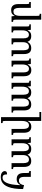

<svg xmlns="http://www.w3.org/2000/svg" viewBox="1894 -2700 1072 4899"><g transform="rotate(-90 2429.5 -251.0)"><path d="M155 -173 55 -198Q55 -318 68 -410.5Q81 -503 106.5 -570.5Q132 -638 169 -681.5Q206 -725 253.5 -746Q301 -767 358 -767Q433 -767 473 -737.5Q513 -708 513 -664Q513 -633 491.5 -619.5Q470 -606 429 -606Q429 -670 408.5 -696Q388 -722 344 -722Q305 -722 272 -697Q239 -672 214 -619Q189 -566 173.5 -480.5Q158 -395 154 -273H160Q186 -321 222.5 -341Q259 -361 304 -361Q387 -361 425.5 -316.5Q464 -272 464 -177V-106Q464 -76 467 -61.5Q470 -47 481 -43Q492 -39 515 -39V0H366V-163Q366 -209 356.5 -240Q347 -271 325.5 -287Q304 -303 267 -303Q240 -303 220 -292Q200 -281 186.5 -262.5Q173 -244 165 -220.5Q157 -197 155 -173Z M1172 -492H1323V-93Q1323 -69 1326.5 -57Q1330 -45 1341.5 -41Q1353 -37 1377 -37V0H1237L1228 -81H1223Q1207 -45 1185.5 -25Q1164 -5 1137.5 2.5Q1111 10 1078 10Q1038 10 1009.5 -1Q981 -12 962.5 -33Q944 -54 934 -82H928Q912 -49 888.5 -29Q865 -9 835.5 0.5Q806 10 771 10Q693 10 656 -36.5Q619 -83 619 -178V-397Q619 -423 615.5 -435Q612 -447 601 -450Q590 -453 565 -453V-492H716V-191Q716 -123 736 -85.5Q756 -48 809 -48Q849 -48 874 -69Q899 -90 910.5 -125.5Q922 -161 922 -203V-393Q922 -420 919 -433Q916 -446 904.5 -449.5Q893 -453 868 -453V-492H1020V-191Q1020 -123 1041 -86Q1062 -49 1114 -49Q1153 -49 1177.5 -72Q1202 -95 1213.5 -133.5Q1225 -172 1225 -216V-393Q1225 -419 1222 -432Q1219 -445 1208 -449Q1197 -453 1172 -453Z M1644 12Q1570 12 1530.5 -35Q1491 -82 1491 -182V-392Q1491 -420 1488 -432.5Q1485 -445 1474 -449Q1463 -453 1438 -453V-492H1589V-196Q1589 -151 1597.5 -117.5Q1606 -84 1626 -65.5Q1646 -47 1682 -47Q1722 -47 1746 -70.5Q1770 -94 1781 -133Q1792 -172 1792 -216V-662Q1792 -689 1789 -701.5Q1786 -714 1774.5 -717.5Q1763 -721 1738 -721V-760H1889V265H1792V-8Q1792 -26 1793 -44Q1794 -62 1795 -80H1790Q1773 -46 1752.5 -26Q1732 -6 1706 3Q1680 12 1644 12ZM1873 265V219H2021V265Z M2614 -492H2765V-93Q2765 -69 2768.5 -57Q2772 -45 2783.5 -41Q2795 -37 2819 -37V0H2679L2670 -81H2665Q2649 -45 2627.5 -25Q2606 -5 2579.5 2.5Q2553 10 2520 10Q2480 10 2451.5 -1Q2423 -12 2404.5 -33Q2386 -54 2376 -82H2370Q2354 -49 2330.5 -29Q2307 -9 2277.5 0.5Q2248 10 2213 10Q2135 10 2098 -36.5Q2061 -83 2061 -178V-397Q2061 -423 2057.5 -435Q2054 -447 2043 -450Q2032 -453 2007 -453V-492H2158V-191Q2158 -123 2178 -85.5Q2198 -48 2251 -48Q2291 -48 2316 -69Q2341 -90 2352.5 -125.5Q2364 -161 2364 -203V-393Q2364 -420 2361 -433Q2358 -446 2346.5 -449.5Q2335 -453 2310 -453V-492H2462V-191Q2462 -123 2483 -86Q2504 -49 2556 -49Q2595 -49 2619.5 -72Q2644 -95 2655.5 -133.5Q2667 -172 2667 -216V-393Q2667 -419 2664 -432Q2661 -445 2650 -449Q2639 -453 2614 -453Z M3086 12Q3012 12 2972.5 -35Q2933 -82 2933 -182V-392Q2933 -420 2930 -432.5Q2927 -445 2916 -449Q2905 -453 2880 -453V-492H3031V-196Q3031 -151 3039.5 -117.5Q3048 -84 3068 -65.5Q3088 -47 3124 -47Q3164 -47 3188 -70.5Q3212 -94 3223 -133Q3234 -172 3234 -216V-394Q3234 -421 3231 -433.5Q3228 -446 3216.5 -449.5Q3205 -453 3180 -453V-492H3331V-98Q3331 -72 3335.5 -59.5Q3340 -47 3351.5 -43Q3363 -39 3385 -39V0H3245L3237 -80H3232Q3215 -46 3194.5 -26Q3174 -6 3148 3Q3122 12 3086 12Z M4052 -492H4203V-93Q4203 -69 4206.5 -57Q4210 -45 4221.5 -41Q4233 -37 4257 -37V0H4117L4108 -81H4103Q4087 -45 4065.5 -25Q4044 -5 4017.5 2.5Q3991 10 3958 10Q3918 10 3889.5 -1Q3861 -12 3842.5 -33Q3824 -54 3814 -82H3808Q3792 -49 3768.5 -29Q3745 -9 3715.5 0.5Q3686 10 3651 10Q3573 10 3536 -36.5Q3499 -83 3499 -178V-397Q3499 -423 3495.5 -435Q3492 -447 3481 -450Q3470 -453 3445 -453V-492H3596V-191Q3596 -123 3616 -85.5Q3636 -48 3689 -48Q3729 -48 3754 -69Q3779 -90 3790.5 -125.5Q3802 -161 3802 -203V-393Q3802 -420 3799 -433Q3796 -446 3784.5 -449.5Q3773 -453 3748 -453V-492H3900V-191Q3900 -123 3921 -86Q3942 -49 3994 -49Q4033 -49 4057.5 -72Q4082 -95 4093.5 -133.5Q4105 -172 4105 -216V-393Q4105 -419 4102 -432Q4099 -445 4088 -449Q4077 -453 4052 -453Z M4828 -39V0H4677V-301Q4677 -366 4656.5 -404.5Q4636 -443 4583 -443Q4539 -443 4515.5 -419Q4492 -395 4483 -357Q4474 -319 4474 -276V167Q4474 193 4477 206Q4480 219 4491.5 222.5Q4503 226 4527 226V265H4376V-394Q4376 -420 4372 -432.5Q4368 -445 4356 -449Q4344 -453 4320 -453V-492H4462L4471 -414H4475Q4495 -452 4516.5 -470.5Q4538 -489 4564 -495.5Q4590 -502 4622 -502Q4698 -502 4736.5 -456.5Q4775 -411 4775 -313V-100Q4775 -73 4778 -60Q4781 -47 4792.5 -43Q4804 -39 4828 -39Z"/></g></svg>

Font: Noto Serif Armenian
Style: Regular
Weight: 400
Designer: Monotype Design Team
Foundry: Monotype Imaging Inc.
Version: Version 2.007